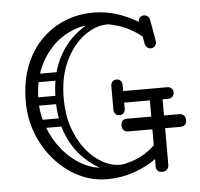

<svg xmlns="http://www.w3.org/2000/svg" viewBox="-52 -763 862 827"><g transform="rotate(-5 379.5 -350.0)"><path d="M618 -1Q591 -1 591 -27V-330Q591 -356 618 -356Q646 -356 646 -332V-29Q646 -17 639 -9Q632 -1 618 -1ZM471 -312Q461 -312 453.5 -319.5Q446 -327 446 -337Q446 -348 453.5 -355Q461 -362 471 -362H671Q682 -362 689 -355Q696 -348 696 -337Q696 -327 689 -319.5Q682 -312 671 -312ZM615 -535Q605 -535 598.5 -541.5Q592 -548 590 -556Q582 -604 578 -624.5Q574 -645 573.5 -650Q573 -655 573 -655Q573 -665 580 -672Q587 -679 597 -679Q606 -679 613.5 -673Q621 -667 622 -658Q631 -610 634.5 -589.5Q638 -569 638.5 -564.5Q639 -560 639 -559Q639 -549 631.5 -542Q624 -535 615 -535ZM226 -252Q226 -243 221 -238Q216 -233 209 -233H114Q98 -233 98 -252Q98 -269 115 -269H209Q226 -269 226 -252ZM224 -451Q224 -442 219 -437Q214 -432 207 -432H112Q96 -432 96 -451Q96 -468 113 -468H207Q224 -468 224 -451ZM218 -350Q218 -341 213 -336Q208 -331 201 -331H106Q90 -331 90 -350Q90 -367 107 -367H201Q218 -367 218 -350ZM400 -18Q341 -41 292.5 -84Q244 -127 215.5 -193.5Q187 -260 187 -351Q187 -443 215.5 -509.5Q244 -576 293 -619.5Q342 -663 401 -685L442 -654Q441 -654 439.5 -654Q438 -654 437 -654Q386 -654 336.5 -617.5Q287 -581 254.5 -513.5Q222 -446 222 -351Q222 -282 241 -226.5Q260 -171 292 -130.5Q324 -90 362.5 -68.5Q401 -47 439 -47Q449 -47 461 -49ZM379 10Q312 10 253.5 -20Q195 -50 151 -101Q107 -152 82.5 -216.5Q58 -281 58 -351Q58 -439 84 -506Q110 -573 155.5 -618.5Q201 -664 258.5 -687Q316 -710 379 -710Q444 -710 506 -686Q568 -662 618 -622Q631 -612 631 -598Q631 -584 622 -578Q618 -575 612 -575Q605 -575 597 -580Q589 -585 583 -589Q540 -625 486.5 -642.5Q433 -660 379 -660Q310 -660 249.5 -623.5Q189 -587 151 -518Q113 -449 113 -351Q113 -293 134 -237.5Q155 -182 191.5 -137.5Q228 -93 276 -66.5Q324 -40 379 -40Q439 -40 495 -59Q551 -78 594 -121Q599 -126 605 -133.5Q611 -141 617 -141Q628 -141 635 -135Q644 -129 644 -116Q644 -105 633 -94Q584 -45 517.5 -17.5Q451 10 379 10ZM456 -414Q467 -414 473 -407Q480 -400 480 -388V-339Q480 -328 474 -320Q467 -313 456 -313Q444 -313 437 -320Q431 -328 431 -339V-388Q431 -400 438 -407Q444 -414 456 -414ZM456 -260Q444 -260 438 -267Q431 -274 431 -286V-335Q431 -347 437 -354Q444 -361 456 -361Q467 -361 474 -354Q480 -347 480 -335V-286Q480 -274 473 -267Q467 -260 456 -260ZM739 -214Q739 -187 711 -187Q657 -187 627 -187Q597 -187 583 -187Q569 -187 562.5 -187Q556 -187 550 -187Q544 -187 530 -187Q516 -187 486 -187Q475 -187 467.5 -194Q460 -201 460 -214Q460 -242 486 -242H711Q723 -242 731 -235Q739 -228 739 -214Z"/></g></svg>

Font: Agu Display
Style: Regular
Weight: 400
Designer: Oluwaseun Badejo
Version: Version 1.103